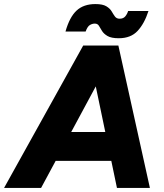

<svg xmlns="http://www.w3.org/2000/svg" viewBox="-54 -924 807 944"><path d="M-34 0 355 -700H525L148 0ZM521 0 375 -700H528L683 0ZM118 -133 141 -275H602L579 -133ZM530 -736Q493 -736 474.5 -747Q456 -758 447.5 -772Q439 -786 432.5 -797Q426 -808 412 -808Q400 -808 388 -801Q376 -794 367 -769H268Q288 -840 322.5 -872Q357 -904 415 -904Q451 -904 469 -893Q487 -882 495 -868Q503 -854 511 -843Q519 -832 534 -832Q552 -832 561.5 -843Q571 -854 576 -870H676Q656 -808 622.5 -772Q589 -736 530 -736Z"/></svg>

Font: Figtree ExtraBold
Style: Italic
Weight: 800
Italic angle: -9.5°
Foundry: Erik Kennedy
Version: Version 2.001;gftools[0.9.30]